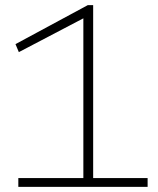

<svg xmlns="http://www.w3.org/2000/svg" viewBox="-20 -724 613 744"><path d="M51 0V-34H303V-653L53 -522L40 -553L320 -704H341V-34H552V0Z"/></svg>

Font: Georama ExtraLight
Style: Regular
Weight: 250
Version: Version 1.001